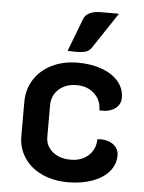

<svg xmlns="http://www.w3.org/2000/svg" viewBox="-53 -778 622 829"><g transform="rotate(5 258.0 -363.0)"><path d="M55 -172V-320Q55 -375 82.5 -418Q110 -461 159 -485Q208 -509 271 -509Q330 -509 376 -492Q422 -475 447.5 -444.5Q473 -414 473 -375Q473 -344 447.5 -326.5Q422 -309 381 -312Q381 -356 351 -384Q321 -412 274 -412Q227 -412 197 -385Q167 -358 167 -315V-179Q167 -139 197.5 -114Q228 -89 276 -89Q323 -89 353 -116.5Q383 -144 383 -187L397 -188Q432 -188 454 -170.5Q476 -153 476 -125Q476 -86 450.5 -55.5Q425 -25 378.5 -8Q332 9 273 9Q209 9 159.5 -14Q110 -37 82.5 -78.5Q55 -120 55 -172ZM277 -700Q283 -716 302 -725.5Q321 -735 352 -735H429L326 -580Q317 -566 302.5 -560.5Q288 -555 254 -555Q234 -555 222 -556Z"/></g></svg>

Font: K2D SemiBold
Style: Regular
Weight: 600
Designer: Katatrad Aksorn Co.,Ltd.
Foundry: Cadson Demak Co.,Ltd.
Version: Version 1.000; ttfautohint (v1.6)